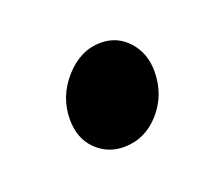

<svg xmlns="http://www.w3.org/2000/svg" viewBox="-42 -376 259 230"><g transform="rotate(-20 87.5 -260.5)"><path d="M85 -197Q64 -197 49.5 -211.5Q35 -226 35 -250Q35 -279 55 -301.5Q75 -324 101 -324Q122 -324 136 -308.5Q150 -293 150 -270Q150 -240 131 -218.5Q112 -197 85 -197Z"/></g></svg>

Font: Overlock
Style: Italic
Weight: 400
Designer: Dario Muhafara
Foundry: Dario Manuel Muhafara
Version: Version 1.002